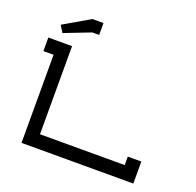

<svg xmlns="http://www.w3.org/2000/svg" viewBox="-134 -922 1089 1065"><g transform="rotate(20 410.0 -390.0)"><path d="M80 -690 105 -650 260 -710H300V-780H235ZM100 0H760V-130H680V-80H180V-600H40V-520H100Z"/></g></svg>

Font: KetosagCBd
Style: Regular
Weight: 500
Designer: gluk
Foundry: gluk
Version: Version 00.0024